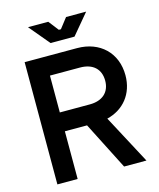

<svg xmlns="http://www.w3.org/2000/svg" viewBox="-128 -972 877 1062"><g transform="rotate(-15 310.5 -441.0)"><path d="M370 -765 468 -882H353L308 -824H296L251 -882H135L233 -765ZM587 -486C587 -615 497 -700 367 -700H67V0H183V-273H310L449 0H577L428 -280C523 -303 587 -379 587 -486ZM183 -592H355C428 -592 471 -553 471 -486C471 -420 427 -381 355 -381H183Z"/></g></svg>

Font: Space Text SemiBold
Style: Regular
Weight: 600
Designer: Florian Karsten (Space Text), Colophon Foundry (Space Mono)
Foundry: Florian Karsten
Version: Version 1.003;PS 001.003;hotconv 1.0.88;makeotf.lib2.5.64775